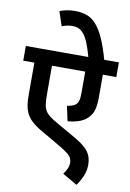

<svg xmlns="http://www.w3.org/2000/svg" viewBox="-113 -963 828 1223"><g transform="rotate(10 301.0 -351.5)"><path d="M602 -527H515V-382Q515 -331 506.5 -300.5Q498 -270 477 -248Q457 -226 424.5 -213Q392 -200 345 -196L324 -292Q367 -299 381 -313Q392 -324 396.5 -340Q401 -356 401 -393V-527H186V-351Q186 -310 189 -283.5Q192 -257 202 -239Q212 -221 232 -205.5Q252 -190 286 -171L415 -97Q476 -61 499.5 -27.5Q523 6 523 55Q523 96 506 133Q489 170 471 193L376 138Q388 123 397.5 103Q407 83 407 64Q407 45 399.5 30.5Q392 16 370 -0.5Q348 -17 304 -42L196 -105Q157 -127 129.5 -151.5Q102 -176 88 -210Q80 -229 76 -254.5Q72 -280 72 -320V-527H0V-622H602ZM406 -615Q388 -682 370 -722Q352 -762 329 -780.5Q306 -799 272 -799Q252 -799 234.5 -795Q217 -791 203 -785L172 -878Q195 -887 219 -891.5Q243 -896 272 -896Q312 -896 345.5 -884.5Q379 -873 407 -842.5Q435 -812 460 -757Q485 -702 509 -615Z"/></g></svg>

Font: Noto Sans Devanagari UI SemiBold
Style: Regular
Weight: 600
Designer: Jelle Bosma - Monotype Design Team
Foundry: Monotype Imaging Inc.
Version: Version 2.003; ttfautohint (v1.8.4.7-5d5b)